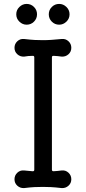

<svg xmlns="http://www.w3.org/2000/svg" viewBox="-20 -936 438 980"><path d="M116 -810Q95 -810 79 -825.5Q63 -841 63 -863Q63 -885 79 -900.5Q95 -916 116 -916Q138 -916 153.5 -900.5Q169 -885 169 -863Q169 -841 153.5 -825.5Q138 -810 116 -810ZM282 -810Q260 -810 244.5 -825.5Q229 -841 229 -863Q229 -885 244.5 -900.5Q260 -916 282 -916Q303 -916 319 -900.5Q335 -885 335 -863Q335 -841 319 -825.5Q303 -810 282 -810ZM295 -66Q315 -68 329.5 -54.5Q344 -41 344 -21Q344 -1 329.5 12Q315 25 295 24Q261 20 240 19Q219 18 199 18Q177 18 156 19Q135 20 103 24Q83 25 68.5 12Q54 -1 54 -21Q54 -41 68.5 -54.5Q83 -68 103 -66Q113 -65 124 -64Q135 -63 146 -62H148Q155 -62 155 -70V-643Q155 -651 148 -651Q136 -651 125 -650Q114 -649 103 -647Q83 -646 68.5 -659Q54 -672 54 -692Q54 -712 68.5 -725.5Q83 -739 103 -737Q137 -733 158 -732Q179 -731 199 -731Q222 -731 242 -732.5Q262 -734 295 -737Q315 -739 329.5 -725.5Q344 -712 344 -692Q344 -672 329.5 -659Q315 -646 295 -647Q285 -649 275 -649.5Q265 -650 254 -651H252Q245 -651 245 -643V-70Q245 -62 253 -62Q263 -62 274 -63.5Q285 -65 295 -66Z"/></svg>

Font: Kiwi Maru Medium
Style: Regular
Weight: 500
Designer: Hiroki-Chan
Version: Version 1.100